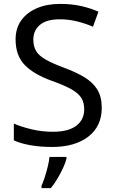

<svg xmlns="http://www.w3.org/2000/svg" viewBox="-20 -744 589 985"><path d="M502 -191Q502 -96 433 -43Q364 10 247 10Q187 10 136 1Q85 -8 51 -24V-110Q87 -94 140.5 -81Q194 -68 251 -68Q331 -68 371.5 -99Q412 -130 412 -183Q412 -218 397 -242Q382 -266 345.5 -286.5Q309 -307 244 -330Q153 -363 106.5 -411Q60 -459 60 -542Q60 -599 89 -639.5Q118 -680 169.5 -702Q221 -724 288 -724Q347 -724 396 -713Q445 -702 485 -684L457 -607Q420 -623 376.5 -634Q333 -645 286 -645Q219 -645 185 -616.5Q151 -588 151 -541Q151 -505 166 -481Q181 -457 215 -438Q249 -419 307 -397Q370 -374 413.5 -347.5Q457 -321 479.5 -284Q502 -247 502 -191ZM321 70Q317 88 304.5 115.5Q292 143 275.5 171Q259 199 241 221H193V209Q201 192 209.5 165.5Q218 139 225 110.5Q232 82 234 61H321Z"/></svg>

Font: Noto Sans Osmanya
Style: Regular
Weight: 400
Designer: Monotype Design Team
Foundry: Monotype Imaging Inc.
Version: Version 2.001; ttfautohint (v1.8.4.7-5d5b)